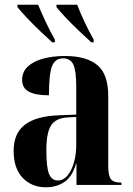

<svg xmlns="http://www.w3.org/2000/svg" viewBox="-20 -786 565 816"><path d="M175 10Q115 10 76.5 -30Q38 -70 38 -145Q38 -220 86.5 -256.5Q135 -293 232 -296L304 -299V-417Q304 -486 291.5 -512Q279 -538 248 -538Q214 -538 201 -504.5Q188 -471 188 -381Q131 -381 102.5 -396.5Q74 -412 74 -446Q74 -481 98.5 -503.5Q123 -526 164 -537Q205 -548 256 -548Q347 -548 393.5 -509.5Q440 -471 440 -378V-82Q440 -39 451.5 -24.5Q463 -10 493 -10H496V0H305V-90H303Q287 -35 253.5 -12.5Q220 10 175 10ZM226 -19Q249 -19 266.5 -39.5Q284 -60 294 -94.5Q304 -129 304 -169V-289L267 -287Q216 -284 196.5 -252Q177 -220 177 -149Q177 -74 188.5 -46.5Q200 -19 226 -19ZM202 -606Q180 -626 150 -654.5Q120 -683 93.5 -711Q67 -739 54 -756V-766H142Q155 -734 174.5 -692.5Q194 -651 213 -618V-606ZM368 -606Q346 -626 316 -654.5Q286 -683 259.5 -711Q233 -739 220 -756V-766H308Q320 -734 339.5 -692.5Q359 -651 378 -618V-606Z"/></svg>

Font: Noto Serif Display Condensed
Style: Bold
Weight: 700
Width: 3
Designer: Monotype Design Team
Foundry: Monotype Imaging Inc.
Version: Version 2.009